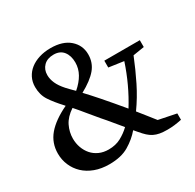

<svg xmlns="http://www.w3.org/2000/svg" viewBox="-151 -842 1037 1021"><g transform="rotate(-30 367.5 -331.0)"><path d="M278 -55Q321 -55 353.5 -72.5Q386 -90 412 -115Q390 -141 368.5 -167.5Q347 -194 323 -221Q294 -255 269 -286Q244 -317 221 -343Q177 -314 159 -277Q141 -240 141 -200Q141 -171 150.5 -144.5Q160 -118 177.5 -98Q195 -78 220.5 -66.5Q246 -55 278 -55ZM241 -455Q250 -445 260.5 -434.5Q271 -424 283 -412Q318 -442 336.5 -475Q355 -508 355 -545Q355 -587 334.5 -613Q314 -639 275 -639Q236 -639 214 -617Q192 -595 192 -561Q192 -536 203.5 -510Q215 -484 241 -455ZM642 -423Q613 -351 580 -284.5Q547 -218 504 -158Q524 -133 543.5 -108.5Q563 -84 581 -61L689 -39V0Q665 5 644.5 7.5Q624 10 601 10Q574 10 554.5 6.5Q535 3 519 -5Q503 -13 489 -26Q475 -39 459 -58L441 -79Q409 -41 362 -13Q315 15 242 15Q193 15 154 0.5Q115 -14 88 -39.5Q61 -65 46.5 -99Q32 -133 32 -171Q32 -236 72.5 -284Q113 -332 195 -371L189 -378Q151 -419 127.5 -454.5Q104 -490 104 -538Q104 -570 117 -595.5Q130 -621 153 -639Q176 -657 208 -667Q240 -677 278 -677Q353 -677 394.5 -640.5Q436 -604 436 -548Q436 -497 404.5 -459.5Q373 -422 307 -386Q322 -370 338.5 -352Q355 -334 375 -311Q398 -284 424.5 -253.5Q451 -223 477 -191Q543 -297 584 -421L493 -434V-476H711V-434Z"/></g></svg>

Font: Source Serif Pro Semibold
Style: Regular
Weight: 600
Designer: Frank Grießhammer
Foundry: Adobe Systems Incorporated
Version: Version 1.014;PS Version 1.0;hotconv 1.0.73;makeotf.lib2.5.5